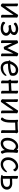

<svg xmlns="http://www.w3.org/2000/svg" viewBox="2532 -3065 557 5661"><g transform="rotate(90 2810.5 -234.5)"><path d="M144 19Q126 19 104.5 3.5Q83 -12 83 -29V-31Q86 -58 86 -86V-364L83 -471Q83 -487 107 -487Q125 -487 145.5 -478.5Q166 -470 166 -453L164 -364V-112Q257 -234 399 -459Q404 -467 409.5 -478Q415 -489 431 -489Q443 -489 459 -484Q500 -471 500 -452L496 -415V-106L499 0Q499 16 476 16Q457 16 436.5 7.5Q416 -1 416 -18L418 -106V-356Q295 -163 190 -21Q180 -9 171.5 5Q163 19 144 19Z M812 24Q767 24 724 13.5Q681 3 651.5 -15.5Q622 -34 622 -54Q622 -73 633 -90.5Q644 -108 656 -108Q668 -108 675 -100Q717 -47 812 -47Q878 -47 915 -75Q952 -103 952 -137Q952 -171 921 -193.5Q890 -216 830 -216Q803 -216 754 -207H751Q734 -207 725 -225Q716 -243 716 -259Q716 -279 733 -279Q932 -287 932 -368Q932 -394 905.5 -408Q879 -422 838 -422Q758 -422 709 -375Q697 -363 684 -363Q670 -363 658.5 -380.5Q647 -398 647 -413Q647 -429 675.5 -447.5Q704 -466 745.5 -479Q787 -492 829 -492Q914 -492 964 -459Q1014 -426 1014 -377Q1014 -329 983.5 -296.5Q953 -264 940 -260Q978 -255 1015 -203Q1034 -176 1034 -137Q1034 -69 975.5 -22.5Q917 24 812 24Z M1225 16Q1205 16 1186.5 8Q1168 0 1168 -16L1170 -106V-422L1167 -450L1168 -457Q1171 -469 1190 -478.5Q1209 -488 1223 -488Q1238 -488 1247 -483Q1256 -478 1258.5 -469.5Q1261 -461 1273.5 -433Q1286 -405 1310.5 -352Q1335 -299 1359 -250Q1383 -201 1397 -173Q1438 -263 1475.5 -340Q1513 -417 1525.5 -443Q1538 -469 1546 -481Q1554 -493 1568 -493Q1580 -493 1610 -482Q1640 -471 1640 -456L1637 -425V-106L1639 -1Q1639 15 1615 15Q1596 15 1576.5 7Q1557 -1 1557 -18L1559 -106V-352Q1536 -308 1512.5 -256.5Q1489 -205 1465.5 -154Q1442 -103 1442 -92Q1442 -81 1424.5 -73.5Q1407 -66 1385 -66Q1360 -66 1354 -83L1347 -102Q1344 -113 1308 -188.5Q1272 -264 1248 -316V-106L1250 -1Q1250 16 1225 16Z M1879 -258Q1990 -258 2084 -284Q2118 -294 2127.5 -305.5Q2137 -317 2137 -341Q2137 -422 2042 -422Q1976 -422 1927.5 -366Q1879 -310 1867 -258ZM1968 24Q1915 24 1872 -2.5Q1829 -29 1804.5 -78.5Q1780 -128 1780 -195V-206Q1758 -223 1758 -240Q1758 -260 1783 -260L1788 -261Q1802 -337 1874.5 -414.5Q1947 -492 2043 -492Q2107 -492 2144 -469Q2215 -428 2215 -340Q2215 -305 2209 -283.5Q2203 -262 2182 -249Q2161 -236 2115 -221Q2014 -190 1857 -190V-186Q1857 -123 1889 -85Q1921 -47 1975 -47Q2098 -47 2175 -129Q2189 -146 2202 -146Q2218 -146 2218 -130Q2218 -117 2203 -93Q2188 -69 2157 -42Q2082 24 1968 24Z M2716 14Q2697 14 2676.5 5.5Q2656 -3 2656 -20L2658 -108V-218Q2545 -218 2434 -209Q2434 -109 2437 -2Q2437 14 2414 14Q2395 14 2374.5 5.5Q2354 -3 2354 -20L2356 -108V-203Q2346 -206 2336.5 -225Q2327 -244 2327 -261Q2327 -282 2346 -282H2356V-367L2353 -474Q2353 -490 2377 -490Q2395 -490 2415.5 -481.5Q2436 -473 2436 -456L2434 -367V-282L2594 -290Q2608 -291 2623 -293Q2638 -295 2648 -295Q2658 -295 2658 -296V-367L2655 -474Q2655 -490 2679 -490Q2697 -490 2717.5 -481.5Q2738 -473 2738 -456L2736 -367V-108L2739 -2Q2739 14 2716 14Z M2966 19Q2948 19 2926.5 3.5Q2905 -12 2905 -29V-31Q2908 -58 2908 -86V-364L2905 -471Q2905 -487 2929 -487Q2947 -487 2967.5 -478.5Q2988 -470 2988 -453L2986 -364V-112Q3079 -234 3221 -459Q3226 -467 3231.5 -478Q3237 -489 3253 -489Q3265 -489 3281 -484Q3322 -471 3322 -452L3318 -415V-106L3321 0Q3321 16 3298 16Q3279 16 3258.5 7.5Q3238 -1 3238 -18L3240 -106V-356Q3117 -163 3012 -21Q3002 -9 2993.5 5Q2985 19 2966 19Z M3496 18Q3481 18 3462.5 7Q3444 -4 3444 -15Q3444 -25 3450 -34Q3495 -83 3506 -141.5Q3517 -200 3517 -281V-387Q3517 -417 3514 -438Q3511 -459 3511 -467Q3511 -476 3515 -482Q3519 -488 3534 -488Q3546 -488 3567 -482L3587 -475L3787 -481Q3812 -482 3828.5 -487Q3845 -492 3860 -492Q3875 -492 3892.5 -475.5Q3910 -459 3910 -445Q3910 -432 3904.5 -422.5Q3899 -413 3899 -402V-107L3902 -1Q3902 15 3879 15Q3860 15 3839 6.5Q3818 -2 3818 -19L3820 -107V-411L3595 -402V-291Q3595 -184 3579.5 -113.5Q3564 -43 3518 11Q3512 18 3496 18Z M4213 -48Q4255 -48 4296 -79Q4398 -153 4398 -330L4399 -365H4390Q4381 -365 4376 -372Q4347 -422 4291 -422Q4234 -422 4178.5 -352Q4123 -282 4123 -180Q4123 -48 4213 -48ZM4210 24Q4134 24 4088.5 -27.5Q4043 -79 4043 -175Q4043 -302 4121.5 -397Q4200 -492 4296 -492Q4378 -492 4400 -446V-475Q4400 -491 4425 -491Q4445 -491 4466.5 -483Q4488 -475 4488 -459V-457Q4475 -368 4475 -195Q4475 -92 4509 -38Q4512 -32 4512 -25Q4512 -16 4497 1.5Q4482 19 4463 19Q4443 19 4431 -5Q4410 -43 4404 -98Q4376 -44 4322 -10Q4268 24 4210 24Z M4818 24Q4764 24 4718.5 -1.5Q4673 -27 4645.5 -75.5Q4618 -124 4618 -190Q4618 -255 4641 -309Q4664 -363 4701.5 -404Q4739 -445 4786.5 -468.5Q4834 -492 4879 -492Q4923 -492 4952 -480Q4981 -468 4998.5 -451.5Q5016 -435 5024 -420.5Q5032 -406 5032 -401Q5032 -383 5015 -366Q4998 -349 4987 -349Q4975 -349 4970 -357Q4963 -371 4956 -383.5Q4949 -396 4940 -402Q4912 -421 4883 -421Q4854 -421 4821.5 -403.5Q4789 -386 4761 -356Q4698 -286 4698 -199Q4698 -149 4716 -115Q4755 -46 4825 -46Q4919 -46 5017 -144Q5034 -161 5045 -161Q5060 -161 5060 -146Q5060 -135 5045.5 -108.5Q5031 -82 5001 -52Q4928 24 4818 24Z M5269 -40Q5490 -40 5490 -158Q5490 -224 5426 -242Q5399 -250 5347.5 -250Q5296 -250 5249 -246V-41ZM5295 22 5245 21Q5182 17 5159.5 9.5Q5137 2 5137 -12Q5137 -35 5170 -35Q5170 -375 5167 -472Q5167 -488 5188.5 -488Q5210 -488 5230.5 -479.5Q5251 -471 5251 -454Q5249 -380 5249 -313Q5307 -317 5387.5 -317Q5468 -317 5519.5 -273.5Q5571 -230 5571 -163Q5571 -70 5492 -17Q5455 8 5411.5 15Q5368 22 5295 22Z"/></g></svg>

Font: ToneOZ-Pinyin-WenKai-Medium
Style: Medium
Weight: 700
Designer: Fontworks Inc.
Foundry: ToneOZ
Version: Version 0.240331